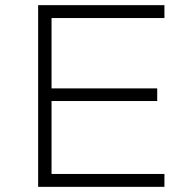

<svg xmlns="http://www.w3.org/2000/svg" viewBox="-20 -725 745 745"><path d="M128 0V-705H618V-655H180V-382H590V-333H180V-50H618V0Z"/></svg>

Font: Nunito Sans 7pt SemiExpanded ExtraLight
Style: Regular
Weight: 250
Width: 6
Designer: Vernon Adams
Foundry: Vernon Adams
Version: Version 3.101;gftools[0.9.27]